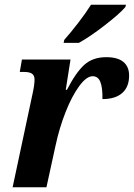

<svg xmlns="http://www.w3.org/2000/svg" viewBox="-20 -786 562 806"><path d="M117 -394Q125 -430 125 -452Q125 -469 114.5 -476.5Q104 -484 81 -484H63L72 -536H276L256 -409H261Q298 -481 333.5 -513.5Q369 -546 426 -546Q474 -546 498 -526Q522 -506 522 -469Q522 -421 493 -395.5Q464 -370 410 -370Q411 -417 401.5 -441.5Q392 -466 369 -466Q343 -466 312.5 -424.5Q282 -383 255.5 -316Q229 -249 213 -174L175 0H33ZM250 -619Q276 -648 308 -689.5Q340 -731 362 -766H509L506 -756Q482 -728 420 -680Q358 -632 311 -606H247Z"/></svg>

Font: Noto Serif Narrow
Style: Bold Italic
Weight: 700
Width: 4
Italic angle: -12°
Designer: Monotype Design Team
Foundry: Monotype Imaging Inc.
Version: Version 1.001